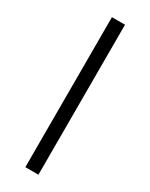

<svg xmlns="http://www.w3.org/2000/svg" viewBox="-197 -785 645 826"><g transform="rotate(30 126.0 -372.5)"><path d="M159 0V-745H94V0Z"/></g></svg>

Font: Plus Jakarta Sans Light
Style: Regular
Weight: 300
Designer: Gumpita Rahayu
Foundry: Tokotype
Version: Version 2.071;gftools[0.9.30]